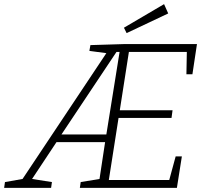

<svg xmlns="http://www.w3.org/2000/svg" viewBox="-55 -908 995 928"><path d="M-35 0 -31 -28 54 -43 459 -651 377 -662 382 -690 546 -695H897L875 -549H846L848 -657H568L524 -375H779L774 -338H518L471 -38H763L794 -152H824L800 0H331L335 -28L426 -43L453 -221H218L100 -43L196 -28L192 0ZM242 -258H459L523 -657H508ZM557 -748 544 -774 738 -888 758 -843Z"/></svg>

Font: Bitter Light
Style: Italic
Weight: 300
Italic angle: -9°
Designer: Sol Matas, and Bitter project Authors
Foundry: Sol Matas
Version: Version 2.001